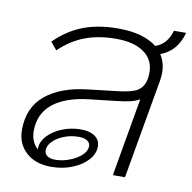

<svg xmlns="http://www.w3.org/2000/svg" viewBox="-71 -667 749 749"><g transform="rotate(10 303.5 -293.0)"><path d="M522 -497Q542 -466 542 -426Q542 -411 539 -394L470 0H422L476 -310Q461 -301 440.5 -296Q420 -291 384 -287L278 -275Q185 -264 136.5 -224Q88 -184 88 -116Q88 -74 116 -48V-51Q116 -78 138 -102Q160 -126 195.5 -140Q231 -154 269 -154Q304 -154 324.5 -139.5Q345 -125 345 -100Q345 -70 322 -45Q299 -20 261 -5Q223 10 179 10Q116 10 79 -24Q42 -58 42 -113Q42 -201 101.5 -250.5Q161 -300 266 -312L377 -325Q434 -331 458 -344Q482 -357 490 -388L491 -394Q493 -403 493 -419Q493 -470 453 -498Q413 -526 343 -526Q275 -526 221 -506Q167 -486 120 -441L95 -471Q144 -520 204 -543.5Q264 -567 345 -567Q443 -567 497 -525Q542 -539 559 -596H607Q587 -521 522 -497ZM147 -50Q147 -36 158 -28Q169 -20 190 -20Q217 -20 245 -30.5Q273 -41 292 -58Q311 -75 311 -95Q311 -109 298.5 -116.5Q286 -124 265 -124Q235 -124 208 -113.5Q181 -103 164 -86Q147 -69 147 -50Z"/></g></svg>

Font: KoHo Light
Style: Italic
Weight: 300
Italic angle: -10°
Version: Version 1.000; ttfautohint (v1.6)